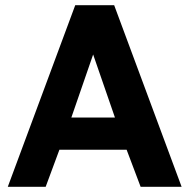

<svg xmlns="http://www.w3.org/2000/svg" viewBox="-20 -720 730 740"><path d="M468 -143H209L156 0H10L270 -700H420L680 0H522ZM255 -267H423L339 -510Z"/></svg>

Font: Golos Text DemiBold
Style: Regular
Weight: 600
Designer: A.Korolkova, Vitaly Kuzmin
Foundry: ParaType Ltd
Version: Version 2.002